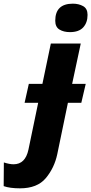

<svg xmlns="http://www.w3.org/2000/svg" viewBox="-145 -786 497 1046"><path d="M236 -611Q285 -611 308.5 -637Q332 -663 332 -705Q332 -739 308 -752.5Q284 -766 252 -766Q156 -766 156 -673Q156 -639 179 -625Q202 -611 236 -611ZM-36 240Q58 240 104.5 184.5Q151 129 167 54L225 -226H298L322 -329H248L295 -549H132L86 -329H12L-11 -226H63L10 29Q-7 109 -71 109Q-93 109 -124 99L-125 228Q-91 240 -36 240Z"/></svg>

Font: Noto Sans Display Extra
Style: Italic
Weight: 800
Italic angle: -12°
Designer: Monotype Design Team
Foundry: Monotype Imaging Inc.
Version: Version 1.900